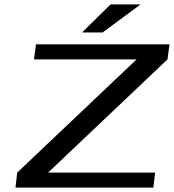

<svg xmlns="http://www.w3.org/2000/svg" viewBox="-20 -850 788 870"><path d="M675 0 683 -68H198L739 -581L748 -649H143L134 -581H599L58 -68L50 0ZM617 -830H481L352 -703H445Z"/></svg>

Font: Gamestation Extended
Style: Italic
Weight: 400
Width: 7
Designer: Jonas Hecksher
Foundry: Jonas Hecksher, Playtypeª, e-types AS
Version: Version 1.003